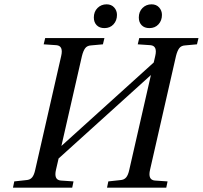

<svg xmlns="http://www.w3.org/2000/svg" viewBox="-20 -868 938 888"><path d="M622 -787Q622 -814 639 -831Q656 -848 681 -848Q703 -848 716 -833.5Q729 -819 729 -799Q729 -773 713 -755.5Q697 -738 671 -738Q648 -738 635 -751.5Q622 -765 622 -787ZM414 -787Q414 -814 431 -831Q448 -848 473 -848Q495 -848 508 -833.5Q521 -819 521 -799Q521 -773 505 -755.5Q489 -738 463 -738Q440 -738 427 -751.5Q414 -765 414 -787ZM40 0 46 -29 101 -35Q119 -36 128.5 -47.5Q138 -59 143 -83L263 -609Q274 -656 241 -659L182 -663L189 -692H463L456 -663L401 -658Q383 -657 374 -645Q365 -633 359 -609L264 -193L691 -579L698 -609Q709 -656 676 -659L617 -663L624 -692H898L891 -663L836 -658Q818 -657 809 -645Q800 -633 794 -609L674 -83Q663 -36 696 -33L755 -29L749 0H475L481 -29L536 -35Q554 -36 563.5 -47.5Q573 -59 578 -83L678 -521L251 -135L239 -83Q228 -36 261 -33L320 -29L314 0Z"/></svg>

Font: Heuristica
Style: Italic
Weight: 400
Italic angle: -13°
Version: Version 1.0.2